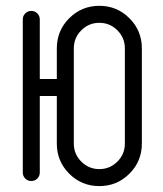

<svg xmlns="http://www.w3.org/2000/svg" viewBox="-20 -626 564 664"><path d="M470.6 -458.8V-129.4Q470.6 -68.2 427.6 -25.3Q384.7 17.6 323.5 17.6Q262.4 17.6 219.4 -25.3Q176.5 -68.2 176.5 -129.4V-294.1H117.6V-29.4Q117.6 -17.1 109.1 -8.5Q100.6 0 88.2 0Q75.9 0 67.4 -8.5Q58.8 -17.1 58.8 -29.4V-558.8Q58.8 -571.2 67.4 -579.7Q75.9 -588.2 88.2 -588.2Q100.6 -588.2 109.1 -579.7Q117.6 -571.2 117.6 -558.8V-352.9H176.5V-458.8Q176.5 -520 219.4 -562.9Q262.4 -605.9 323.5 -605.9Q384.7 -605.9 427.6 -562.9Q470.6 -520 470.6 -458.8ZM235.3 -458.8V-129.4Q235.3 -92.9 261.2 -67.1Q287.1 -41.2 323.5 -41.2Q360 -41.2 385.9 -67.1Q411.8 -92.9 411.8 -129.4V-458.8Q411.8 -495.3 385.9 -521.2Q360 -547.1 323.5 -547.1Q287.1 -547.1 261.2 -521.2Q235.3 -495.3 235.3 -458.8Z"/></svg>

Font: OpenGost Type B TT
Style: Regular
Weight: 400
Version: Version 0.3